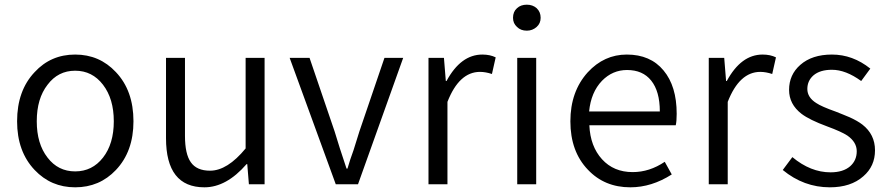

<svg xmlns="http://www.w3.org/2000/svg" viewBox="-20 -787 3794 820"><path d="M128 -61Q53 -140 53 -269Q53 -400 128 -479Q197 -554 301 -554Q405 -554 475 -479Q550 -400 550 -269Q550 -140 475 -61Q405 13 301 13Q198 13 128 -61ZM420 -114Q466 -173 466 -269Q466 -365 420 -425Q374 -485 301 -485Q228 -485 183 -425Q137 -366 137 -269Q137 -173 183 -114Q228 -55 301 -55Q374 -55 420 -114Z M689 -197V-540H770V-207Q770 -129 795 -94Q820 -58 877 -58Q951 -58 1029 -153V-540H1110V0H1043L1036 -86H1033Q947 13 853 13Q689 13 689 -197Z M1217 -540H1302L1409 -226Q1428 -162 1460 -67H1464L1476 -106L1490 -146Q1506 -196 1515 -226L1622 -540H1702L1509 0H1414Z M1810 -540H1876L1884 -441H1887Q1948 -554 2040 -554Q2073 -554 2097 -542L2081 -471Q2054 -480 2030 -480Q1941 -480 1891 -352V0H1810Z M2189 -540H2270V0H2189ZM2188 -672Q2171 -687 2171 -711Q2171 -737 2188 -752Q2204 -767 2230 -767Q2255 -767 2272 -752Q2289 -736 2289 -711Q2289 -687 2272 -672Q2254 -656 2230 -656Q2204 -656 2188 -672Z M2491 -62Q2416 -140 2416 -269Q2416 -396 2490 -478Q2560 -554 2657 -554Q2758 -554 2814 -486Q2870 -419 2870 -301Q2870 -269 2866 -252H2497Q2501 -162 2551 -107Q2601 -52 2682 -52Q2754 -52 2819 -96L2849 -42Q2763 13 2672 13Q2562 13 2491 -62ZM2798 -311Q2798 -397 2761 -443Q2725 -488 2658 -488Q2596 -488 2551 -442Q2504 -393 2496 -311Z M3007 -540H3073L3081 -441H3084Q3145 -554 3237 -554Q3270 -554 3294 -542L3278 -471Q3251 -480 3227 -480Q3138 -480 3088 -352V0H3007Z M3323 -61 3364 -116Q3442 -51 3527 -51Q3581 -51 3611 -77Q3639 -102 3639 -141Q3639 -180 3599 -208Q3573 -225 3513 -247Q3437 -275 3403 -301Q3350 -342 3350 -403Q3350 -468 3398 -510Q3448 -554 3533 -554Q3622 -554 3697 -494L3658 -441Q3592 -489 3533 -489Q3482 -489 3454 -465Q3428 -442 3428 -407Q3428 -371 3466 -347Q3488 -332 3550 -310L3580 -298L3609 -286Q3642 -271 3663 -255Q3717 -213 3717 -145Q3717 -77 3667 -34Q3614 13 3524 13Q3413 13 3323 -61Z"/></svg>

Font: Noto Sans CJK KR DemiLight
Style: Regular
Weight: 350
Designer: Ryoko NISHIZUKA à€õÀ (kana & ideographs); Paul D. Hunt (Latin, Greek & Cyrillic); Wenlong ZHANG NG  (bopomofo); Sandoll 
Foundry: Adobe Systems Incorporated
Version: Version 1.004 April 21, 2017